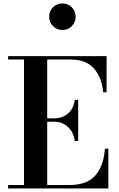

<svg xmlns="http://www.w3.org/2000/svg" viewBox="-20 -1068 674 1088"><path d="M26 0V-19.5H116V-730.5H26V-750H584V-545H564.5Q558 -625.5 514 -678Q470 -730.5 382 -730.5H247.5V-397.5H289.5Q332.5 -397.5 364.8 -424.5Q397 -451.5 403.5 -502H423V-269.5H403.5Q397 -319.5 364.8 -348.8Q332.5 -378 289.5 -378H247.5V-19.5H372Q474.5 -19.5 521.2 -74.8Q568 -130 574.5 -225H594V0ZM333.5 -898Q302 -898 280.2 -920Q258.5 -942 258.5 -973.5Q258.5 -1005 280.2 -1026.8Q302 -1048.5 333.5 -1048.5Q365 -1048.5 386.8 -1026.8Q408.5 -1005 408.5 -973.5Q408.5 -942 386.8 -920Q365 -898 333.5 -898Z"/></svg>

Font: Bodoni Moda SemiBold
Style: Regular
Weight: 600
Designer: Owen Earl
Foundry: indestructible type
Version: Version 2.005; ttfautohint (v1.8.4.7-5d5b)